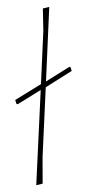

<svg xmlns="http://www.w3.org/2000/svg" viewBox="-52 -733 347 768"><g transform="rotate(-5 121.5 -349.0)"><path d="M134 -383 97 -106 88 0 62 4 113 -374 16 -325 11 -328 8 -343 116 -397 144 -608 150 -698 176 -702 137 -406 235 -456 240 -454 243 -439Z"/></g></svg>

Font: Luna Sans Thin
Style: Italic
Weight: 250
Italic angle: -7°
Designer: Juan Pablo del Peral
Foundry: Huerta Tipografica
Version: Version 2.001; ttfautohint (v1.5)